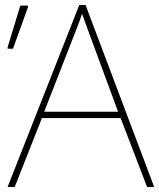

<svg xmlns="http://www.w3.org/2000/svg" viewBox="-20 -736 627 756"><path d="M559 0 455 -271H145L38 0H10L292 -716H317L587 0ZM335 -594Q329 -611 321 -632.5Q313 -654 303 -682Q296 -660 287 -636.5Q278 -613 270 -593L154 -296H445ZM10 -544V-550L60 -714H90V-707L31 -544Z"/></svg>

Font: Noto Sans Thin
Style: Regular
Weight: 100
Designer: Monotype Design Team
Foundry: Monotype Imaging Inc.
Version: Version 2.007